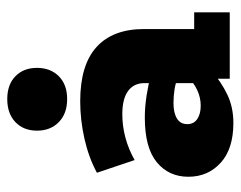

<svg xmlns="http://www.w3.org/2000/svg" viewBox="-87 -566 663 529"><g transform="rotate(-90 244.5 -301.5)"><path d="M170 10Q99 10 60.5 -25Q22 -60 22 -114Q22 -168 62 -201Q102 -234 185 -234Q215 -234 246.5 -229Q278 -224 298 -218L280 -205V-235Q280 -264 258.5 -280Q237 -296 194 -296Q162 -296 130 -287.5Q98 -279 68 -262L33 -366Q76 -389 127.5 -400.5Q179 -412 230 -412Q330 -412 379.5 -367Q429 -322 429 -236V-98H475V0H292V-67L315 -51Q284 -24 249 -7Q214 10 170 10ZM218 -80Q240 -80 260.5 -89.5Q281 -99 293 -113L280 -78V-170L297 -142Q282 -149 263.5 -152Q245 -155 225 -155Q198 -155 182.5 -145.5Q167 -136 167 -117Q167 -99 181 -89.5Q195 -80 218 -80ZM236 -448Q196 -448 172.5 -471Q149 -494 149 -531Q149 -568 172.5 -590.5Q196 -613 236 -613Q276 -613 299 -590.5Q322 -568 322 -531Q322 -494 299 -471Q276 -448 236 -448Z"/></g></svg>

Font: Rokkitt SemiBold ExtraBold
Style: Regular
Weight: 800
Version: Version 3.103